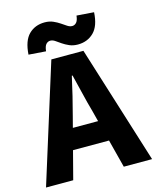

<svg xmlns="http://www.w3.org/2000/svg" viewBox="-131 -938 835 1023"><g transform="rotate(-15 286.5 -426.0)"><path d="M-6 0 198 -652H375L579 0H423L338 -330Q324 -379 311 -434Q298 -489 285 -540H281Q270 -489 256.5 -434Q243 -379 230 -330L144 0ZM128 -155V-270H442V-155ZM356 -692Q330 -692 309.5 -701Q289 -710 273 -721Q257 -732 244 -741Q231 -750 218 -750Q205 -750 195 -739.5Q185 -729 182 -701L87 -708Q92 -784 126.5 -818Q161 -852 214 -852Q240 -852 260.5 -843Q281 -834 297 -823Q313 -812 326 -803.5Q339 -795 352 -795Q365 -795 375 -805.5Q385 -816 388 -843L483 -836Q479 -761 444 -726.5Q409 -692 356 -692Z"/></g></svg>

Font: Mada
Style: Bold
Weight: 700
Designer: Khaled Hosny
Version: Version 1.5